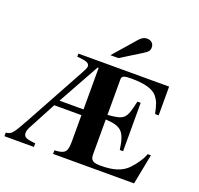

<svg xmlns="http://www.w3.org/2000/svg" viewBox="-153 -1092 1307 1261"><g transform="rotate(20 500.0 -461.5)"><path d="M432 -343H264L425 -633H432ZM951 -211H928C920 -181 886 -130 852 -95C811 -53 753 -34 666 -34C608 -34 592 -46 592 -88V-331C704 -324 729 -298 747 -174H770V-512H747C719 -383 709 -373 592 -363V-611C592 -635 606 -641 659 -641C752 -641 812 -624 840 -589C861 -563 871 -539 884 -475H909V-676H275V-654C341 -650 362 -641 362 -617C362 -607 353 -589 334 -555L114 -153C49 -35 43 -31 4 -25V0H210V-25L193 -27C141 -33 127 -42 127 -70C127 -82 131 -94 142 -115L242 -303H432V-119C432 -45 418 -29 344 -25V0H910ZM476 -738H532L674 -826C706 -846 714 -856 714 -879C714 -905 695 -923 666 -923C646 -923 630 -914 613 -895Z"/></g></svg>

Font: XITS
Style: Bold
Weight: 700
Designer: MicroPress Inc., with final additions and corrections provided by Coen Hoffman, Elsevier (retired)
Version: Version 1.302